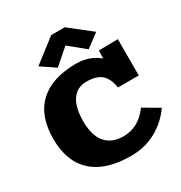

<svg xmlns="http://www.w3.org/2000/svg" viewBox="-192 -960 1043 1107"><g transform="rotate(-30 330.0 -407.0)"><path d="M309.1 -824.2H398.9L543 -710.9L455.1 -645L350.1 -731L248 -642.1L154.8 -705.1ZM629.9 -611.8V-370.1H491.2Q482.4 -431.2 449.7 -460.7Q417 -490.2 350.1 -490.2Q287.1 -490.2 253.7 -441.4Q220.2 -392.6 220.2 -299.8Q220.2 -207 261 -158.4Q301.8 -109.9 379.9 -109.9Q480.5 -109.9 547.9 -203.1L651.9 -142.1Q603.5 -73.2 529.3 -31.7Q455.1 9.8 359.9 9.8Q193.8 9.8 106.9 -69.3Q20 -148.4 20 -299.8Q20 -451.2 104.7 -530.5Q189.5 -609.9 350.1 -609.9Q439.5 -609.9 501 -557.1Q501 -581.1 502 -594.2L502.9 -609.9Z"/></g></svg>

Font: Zantroke
Style: Regular
Weight: 500
Foundry: gluk
Version: Version 0.36